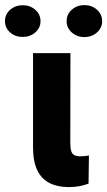

<svg xmlns="http://www.w3.org/2000/svg" viewBox="-75 -740 427 765"><path d="M56.6 -528.3H205.6L205.1 -171.4Q205.1 -149.9 208.7 -138.2Q212.4 -126.5 221.4 -121.8Q230.5 -117.2 246.6 -117.2Q257.3 -117.2 265.1 -118.2Q272.9 -119.1 279.3 -120.6L277.8 -8.3Q260.7 -2 241.7 1.7Q222.7 5.4 198.2 5.4Q154.3 5.4 122.3 -10.7Q90.3 -26.9 73.5 -61.8Q56.6 -96.7 56.6 -153.3ZM-55.2 -655.8Q-55.2 -682.6 -34.7 -700.9Q-14.2 -719.2 15.6 -719.2Q44.9 -719.2 65.7 -700.9Q86.4 -682.6 86.4 -655.8Q86.4 -628.9 65.7 -610.8Q44.9 -592.8 15.6 -592.8Q-14.2 -592.8 -34.7 -610.8Q-55.2 -628.9 -55.2 -655.8ZM190.4 -655.8Q190.4 -682.6 210.9 -701.2Q231.4 -719.7 261.2 -719.7Q291 -719.7 311.5 -701.2Q332 -682.6 332 -655.8Q332 -629.4 311.5 -610.8Q291 -592.3 261.2 -592.3Q231.4 -592.3 210.9 -610.8Q190.4 -629.4 190.4 -655.8Z"/></svg>

Font: Roboto Condensed ExtraBold
Style: Regular
Weight: 800
Designer: Christian Robertson
Foundry: Google
Version: Version 3.008; 2023